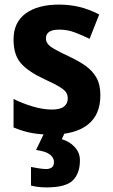

<svg xmlns="http://www.w3.org/2000/svg" viewBox="-20 -642 490 836"><path d="M417 -227Q417 -142 362 -99Q307 -56 203 -56Q153 -56 115 -63.5Q77 -71 39 -87V-211Q77 -192 122 -178.5Q167 -165 206 -165Q242 -165 258.5 -178Q275 -191 275 -213Q275 -226 269.5 -237Q264 -248 242 -262Q220 -276 172 -298Q103 -330 71 -366.5Q39 -403 39 -470Q39 -545 92 -583.5Q145 -622 237 -622Q283 -622 325 -612Q367 -602 412 -579L370 -473Q335 -490 304 -501.5Q273 -513 238 -513Q180 -513 180 -475Q180 -463 187 -452.5Q194 -442 215 -429.5Q236 -417 279 -397Q320 -378 351 -356.5Q382 -335 399.5 -304.5Q417 -274 417 -227ZM328 56Q328 113 297 143.5Q266 174 183 174Q145 174 115 166V85Q130 88 149 91Q168 94 182 94Q195 94 205 87.5Q215 81 215 63Q215 45 197.5 31Q180 17 137 11L174 -66H263L249 -36Q283 -26 305.5 -1.5Q328 23 328 56Z"/></svg>

Font: Noto Sans Malayalam UI SemiCondensed
Style: Bold
Weight: 700
Width: 4
Designer: Jelle Bosma - Monotype Design Team
Foundry: Monotype Imaging Inc.
Version: Version 2.104; ttfautohint (v1.8.4.7-5d5b)